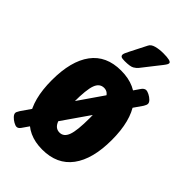

<svg xmlns="http://www.w3.org/2000/svg" viewBox="-224 -821 926 926"><g transform="rotate(45 238.5 -358.0)"><path d="M73 18Q65 18 52.5 11Q40 4 30.5 -6Q21 -16 21 -25Q21 -30 23.5 -34Q26 -38 30 -46L369 -537Q374 -544 380 -547Q386 -550 390 -550Q398 -550 411 -543.5Q424 -537 433.5 -527.5Q443 -518 443 -509Q443 -501 435 -488L93 5Q84 18 73 18ZM238 8Q138 8 86 -62Q34 -132 34 -262Q34 -392 85.5 -461.5Q137 -531 238 -531Q340 -531 391.5 -461.5Q443 -392 443 -262Q443 -132 391 -62Q339 8 238 8ZM239 -109Q268 -109 280.5 -143Q293 -177 293 -262Q293 -347 280.5 -380.5Q268 -414 239 -414Q209 -414 196.5 -380.5Q184 -347 184 -262Q184 -177 196.5 -143Q209 -109 239 -109ZM217 -575Q200 -575 194 -578.5Q188 -582 188 -590Q188 -598 201 -622.5Q214 -647 244 -707Q251 -722 273.5 -728Q296 -734 323 -734Q377 -734 377 -720Q377 -716 374.5 -711Q372 -706 364 -695.5Q356 -685 338 -662.5Q320 -640 289 -600Q282 -591 268.5 -583Q255 -575 217 -575Z"/></g></svg>

Font: Asap Condensed VF Beta
Style: Regular
Weight: 400
Designer: Pablo Cosgaya
Foundry: Omnibus-Type
Version: Version 1.008